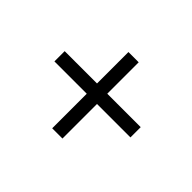

<svg xmlns="http://www.w3.org/2000/svg" viewBox="-85 -613 609 609"><g transform="rotate(45 219.5 -309.0)"><path d="M49 -293V-339H390V-293ZM240 -138H194V-480H240ZM49 -293V-339H390V-293Z"/></g></svg>

Font: Smooch Sans Thin SemiBold
Style: Regular
Weight: 600
Version: Version 1.010